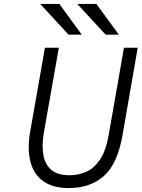

<svg xmlns="http://www.w3.org/2000/svg" viewBox="-20 -942 718 974"><path d="M329.5 12Q247 12 198.5 -23.5Q150 -59 134 -123.2Q118 -187.5 133 -273.5L208 -700H278.5L202.5 -269Q191.5 -206 199.8 -157.2Q208 -108.5 239.8 -80.8Q271.5 -53 332.5 -53Q376.5 -53 416.5 -70.2Q456.5 -87.5 487 -132Q517.5 -176.5 531.5 -258.5L609 -700H678.5L601.5 -255.5Q575.5 -109 506.2 -48.5Q437 12 329.5 12ZM328 -766 184 -922H281L395 -766ZM516 -766 372 -922H469L583 -766Z"/></svg>

Font: Overpass Light
Style: Italic
Weight: 300
Italic angle: -10°
Designer: Delve Withrington, Dave Bailey, Thomas Jockin
Foundry: Delve Fonts LLC
Version: Version 4.000; ttfautohint (v1.8.3)